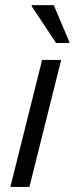

<svg xmlns="http://www.w3.org/2000/svg" viewBox="-20 -736 293 756"><path d="M20.8 0 145.8 -500H220.8L95.8 0ZM200.8 -566.7 104.2 -712.5 105 -715.8H191.7L253.3 -570L252.5 -566.7Z"/></svg>

Font: Funnel Sans Light Light
Style: Italic
Weight: 300
Italic angle: -14.036°
Version: Version 1.000